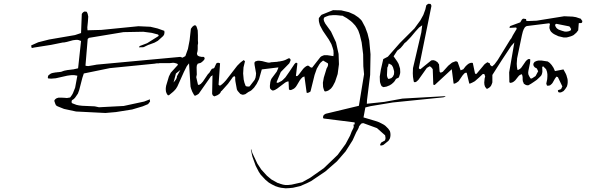

<svg xmlns="http://www.w3.org/2000/svg" viewBox="-20 -777 3324 1040"><path d="M957 -398 933 -379 920 -330 931 -344 934 -348 938 -358V-363ZM2115 -388 2114 -394 2109 -412 2104 -421 2101 -425 2092 -430 2088 -432 2086 -433 2084 -428 2082 -419 2078 -411 2076 -370 2077 -363 2080 -354 2085 -349 2100 -354 2109 -363 2111 -368 2114 -374ZM3074 -621 3071 -623 3070 -625 3069 -628 3064 -634 2994 -648 2989 -646 2987 -642V-640L2988 -636L2992 -629L2994 -626L2999 -621L3002 -620L3005 -617L3025 -610L3039 -606H3051L3062 -608L3072 -613L3073 -617V-619ZM2382 -250 2374 -249 2108 -222 1987 -202 1959 -195 1949 -141 2013 -122 2033 -115 2047 -108 2060 -101 2068 -95 2083 -80 2092 -67 2094 -59 2095 -51V-43L2094 -35L2092 -27L2088 -20L2084 -14L2079 -10L2058 7L2054 9L2050 10L2047 11H2043L2039 10V7L2040 4L2045 -5L2065 -16L2068 -25V-32L2066 -44L2022 -83L1948 -110L1941 -109L1938 -108L1933 -103L1926 -94L1924 -90L1923 -85L1918 -75L1911 -63L1909 -59L1890 -17L1852 43L1805 97L1742 152L1665 204L1655 209L1643 215L1606 231L1567 240L1547 242L1527 243L1502 240L1489 237L1471 231L1459 225L1453 222L1436 212L1417 196L1392 169L1382 154L1365 121L1347 71L1344 58L1342 47L1339 36L1340 30L1347 52L1374 109L1395 141L1426 175L1450 195L1484 214L1492 216L1496 218L1513 223L1525 225H1541L1560 223L1617 210L1660 186L1734 134L1809 62L1852 3L1876 -42L1880 -52L1885 -65L1894 -83L1896 -89V-95L1894 -102H1899L1900 -103L1901 -106V-114L1734 -135L1732 -136L1730 -138V-141V-144L1731 -149L1732 -151L1735 -155L1741 -159L1745 -161L1924 -204L1952 -375L1948 -418L1947 -483L1939 -547L1929 -588L1921 -611L1914 -624L1904 -639L1889 -655L1880 -663L1858 -679L1835 -692H1832H1829L1812 -694L1800 -695H1797H1788H1784L1763 -693L1760 -692L1757 -691L1746 -687L1737 -683L1735 -679L1733 -674L1735 -663L1740 -653L1742 -649L1773 -606L1800 -548L1814 -485L1816 -429L1809 -376L1795 -334L1783 -311L1775 -300L1770 -295L1759 -287L1752 -284L1745 -282H1742H1740L1737 -284L1733 -295L1730 -306L1729 -329L1734 -357L1749 -406L1754 -415L1757 -424V-429L1756 -434L1730 -449L1717 -438L1710 -429L1696 -405L1684 -371L1662 -282L1660 -280L1653 -276L1650 -275L1647 -274H1643L1641 -275L1629 -363L1619 -359L1617 -357L1610 -350L1604 -342L1588 -315L1582 -306L1575 -299L1569 -295L1558 -290L1550 -289L1549 -290L1545 -293L1543 -336L1535 -335L1525 -330L1480 -296L1474 -293L1472 -291L1467 -289L1461 -287H1455L1448 -292L1443 -298L1442 -305V-314L1444 -331L1446 -340L1450 -350L1458 -361L1479 -389L1486 -405L1488 -412L1398 -401L1383 -348L1370 -322L1356 -302L1343 -289L1336 -284L1326 -279L1316 -272L1309 -267L1302 -265L1297 -264H1294L1290 -265L1282 -268L1273 -278L1267 -285L1263 -293L1255 -337L1254 -347V-359L1252 -363L1249 -364L1246 -363L1240 -358L1236 -352L1215 -323L1181 -285L1177 -282L1174 -275L1168 -268L1157 -261L1141 -255L1139 -256L1136 -258L1133 -260L1132 -262L1130 -266L1129 -270L1131 -367L1130 -370L1129 -369L1128 -365H1127L1125 -367L1057 -270L1052 -266L1041 -260L1035 -258L1029 -266L1021 -281L1015 -297L1012 -308L1004 -434L992 -419L976 -387L941 -309L933 -296L927 -289L918 -280L895 -261H892L888 -262L887 -264L882 -272L879 -281L878 -290V-300L880 -313L895 -363L905 -383L944 -426L943 -428L940 -432L926 -436L918 -437L899 -435H892H889H844L841 -434H829L817 -432L575 -408L434 -379L426 -355L409 -289L402 -270L391 -254L386 -247L379 -240L371 -235L370 -233L368 -231V-227V-224L369 -219L373 -217L394 -209L408 -206L426 -204L493 -201L507 -198L516 -196L650 -203L761 -227L792 -239V-237V-231L793 -227L782 -213L753 -201L696 -184L608 -170L551 -165L392 -173L327 -187L297 -199L290 -202L287 -204L283 -207L279 -216L274 -231L277 -237L281 -241L287 -245L297 -248H314L333 -247L342 -246L354 -248L360 -249L370 -263L375 -272L387 -302L399 -367L382 -370H368L358 -369L344 -367L282 -353L257 -351L243 -352L240 -353L239 -356L240 -363L241 -367L245 -371L256 -379L266 -382L283 -385H286L292 -386H295L311 -388L322 -392L328 -394L348 -398H350L374 -401H376L403 -407L419 -555L406 -560L400 -561H391L375 -559L342 -550L327 -547H321L257 -534L168 -520L153 -517L151 -519L150 -523L149 -531L187 -548L246 -563L386 -587L419 -598L423 -699V-701L426 -706L431 -711L438 -715L439 -714H445L450 -713L455 -702L458 -687L456 -658L453 -629L454 -613L529 -615L730 -635L795 -632L833 -623L870 -610L871 -600L870 -595L869 -590L864 -582L844 -564L835 -556L817 -546L790 -536L787 -535L781 -533L778 -531L773 -529L759 -522L752 -521H744H740L735 -519V-527L777 -543L839 -582V-584V-586L836 -590L802 -599L756 -605L649 -603L462 -572L455 -566L443 -422L444 -421L448 -420L458 -419L476 -422L488 -424L504 -427L958 -469V-468L963 -467L966 -465H969L984 -473L998 -512L1007 -559L1014 -621L1022 -632L1031 -639L1035 -640L1040 -639L1043 -636L1047 -626L1051 -612L1052 -586V-558L1053 -543L1051 -532V-510L1050 -500L1047 -488V-485L1049 -479L1051 -476L1058 -472L1071 -469H1075H1082L1085 -468L1087 -465L1089 -462L1087 -456L1086 -453L1077 -444L1068 -437L1058 -434L1051 -432L1046 -422L1045 -411L1046 -373L1043 -359L1052 -320V-319L1053 -318H1055L1056 -317H1058L1068 -323L1079 -335L1106 -375L1114 -383L1120 -393L1122 -396L1126 -402L1129 -405H1130L1135 -406L1139 -408L1141 -410L1152 -434H1153L1156 -436L1160 -437H1162H1164L1166 -436L1172 -434L1164 -320V-318L1165 -317L1169 -314L1172 -313L1182 -320L1192 -329L1204 -342L1265 -421L1281 -437L1291 -445L1301 -452V-451L1305 -447L1307 -445L1299 -412L1297 -379L1300 -346L1304 -329L1310 -313L1311 -311L1316 -309L1325 -308L1332 -309L1359 -344L1364 -356L1366 -368L1367 -380L1363 -403L1359 -425L1358 -437L1361 -442L1363 -444L1365 -445L1376 -448H1384L1400 -446L1419 -441L1432 -438H1441L1450 -440H1452L1478 -442H1480L1490 -444H1493L1513 -448L1525 -452L1535 -457L1543 -461H1544H1547L1550 -460L1553 -456L1554 -452L1553 -447L1547 -434L1501 -387L1478 -332V-331L1479 -330L1482 -329L1484 -328L1489 -330L1506 -339L1513 -345L1526 -358L1547 -388L1575 -430L1582 -437H1584H1587L1589 -435L1591 -434L1583 -367L1584 -366V-365H1586H1589L1593 -367L1600 -375L1622 -404L1629 -411L1638 -418L1648 -422L1650 -421L1654 -419L1661 -413L1667 -411H1671L1714 -466L1719 -471L1730 -476L1736 -478H1753L1786 -473L1787 -488L1786 -504L1782 -518L1775 -538L1761 -563L1729 -610L1713 -640L1708 -658L1707 -665V-679L1718 -693L1722 -697L1784 -722L1828 -721L1870 -711L1899 -698L1921 -683L1933 -672L1940 -664L1958 -630L1971 -595L1980 -558L1987 -483L1985 -371L1968 -235L1967 -215L2061 -225L2160 -243L2389 -256L2390 -255L2395 -254ZM3134 -660 3133 -656 3132 -654 3127 -652H3118L3115 -651L3112 -613L3102 -600L3087 -587L3079 -583L3071 -580L3057 -576L3048 -574H3039H3033L3029 -575L3004 -581L2996 -585L2985 -590L2975 -596L2965 -605L2961 -611L2957 -621L2956 -627L2957 -639L2959 -644L2957 -648V-650L2955 -651L2834 -636L2829 -634L2823 -629L2817 -619L2812 -606L2807 -586L2781 -461L2779 -432L2780 -415L2783 -398L2788 -399L2797 -404L2804 -411L2829 -447L2837 -454L2842 -457H2848L2852 -456V-446L2851 -436L2842 -393L2841 -383L2842 -374L2846 -365L2853 -353L2855 -352H2856H2861L2881 -365L2895 -391L2888 -406L2877 -412L2872 -418L2870 -422L2869 -426V-428L2870 -434L2872 -437L2876 -442L2878 -443L2887 -447L2896 -449H2906H2909H2914L2947 -444L2958 -436L2968 -425L2978 -410L2986 -392L3032 -401L3044 -379L3048 -370L3054 -349L3055 -340V-330L3054 -321L3051 -309L3042 -295L3033 -284L3022 -278L3015 -276H3010L3008 -277H3006L3003 -281L3002 -285V-287L3004 -289L3009 -291L3014 -292L3017 -294L3019 -295L3021 -298L3026 -309L3002 -359L2994 -362L2986 -351L2973 -328L2969 -323L2961 -316L2957 -314L2951 -313H2945H2943L2939 -324L2944 -348L2945 -363V-375L2943 -388L2938 -402L2928 -412L2925 -415L2924 -417H2922H2921L2919 -416L2918 -415L2917 -414L2918 -390L2917 -383L2915 -375L2911 -367L2900 -356L2887 -344L2871 -333L2856 -323L2854 -322L2842 -315H2839H2835L2828 -317L2823 -320L2817 -324L2816 -328L2812 -337L2811 -347V-357L2810 -365L2807 -375L2804 -374L2800 -373L2792 -368L2786 -361L2771 -342L2763 -335L2754 -330L2749 -329L2744 -328L2742 -329L2741 -330L2739 -332L2738 -385L2766 -547L2749 -528L2698 -451L2647 -371V-331L2644 -322L2640 -313L2638 -310L2631 -303L2623 -298L2619 -296H2618L2614 -298L2613 -299L2612 -301L2607 -308L2604 -318L2603 -330L2605 -351L2608 -363L2606 -369L2604 -375L2600 -376H2597H2595L2580 -362L2576 -358L2552 -337L2539 -330L2528 -325L2522 -324L2508 -383L2507 -384L2505 -382L2503 -381L2502 -384L2495 -379L2486 -369L2464 -337L2453 -329L2443 -324H2437L2427 -402L2335 -317H2332L2328 -318L2327 -320L2324 -402L2319 -409L2314 -414L2311 -416L2307 -418L2292 -409L2246 -344L2236 -335L2233 -333L2229 -332H2225H2223L2222 -333L2220 -342L2217 -361L2216 -380L2217 -408L2262 -601L2267 -640L2250 -628L2230 -606L2205 -576L2181 -551L2171 -543L2162 -531L2150 -517L2135 -505L2132 -503L2112 -472L2131 -445L2139 -431L2145 -412L2147 -405L2148 -386L2147 -378L2145 -371L2141 -359L2137 -355L2129 -352L2124 -348L2118 -338L2113 -332L2102 -322L2091 -315L2074 -308L2063 -306L2057 -305L2053 -307L2049 -309L2046 -312L2042 -321L2039 -330L2038 -336L2037 -362L2043 -400L2056 -457L2081 -470L2146 -544L2225 -623L2257 -667L2273 -696L2284 -726L2289 -748L2292 -751L2296 -754L2300 -756L2303 -757L2304 -756H2309H2311L2314 -753L2315 -751L2317 -745L2249 -410V-407L2250 -406L2253 -403L2257 -402L2315 -449L2317 -450L2326 -451H2328L2338 -448L2350 -440L2352 -437L2356 -431L2358 -429L2361 -391L2362 -387L2364 -385L2366 -384H2369L2378 -388L2380 -390L2408 -421L2425 -435L2429 -438L2442 -443L2448 -445H2449H2451L2456 -443L2459 -441L2475 -396L2490 -402L2492 -405L2503 -419L2513 -428L2520 -433L2528 -436L2534 -437H2536H2537L2539 -436H2541L2553 -379L2554 -378L2557 -377H2561L2599 -422L2600 -424L2607 -431L2616 -437L2619 -440L2633 -434L2634 -429L2635 -426L2636 -424L2639 -422L2640 -421L2641 -420L2644 -418H2647L2659 -429L2676 -452L2743 -561L2750 -570L2758 -586L2779 -621L2777 -626L2776 -628L2741 -626L2740 -628V-629L2741 -632L2744 -636L2798 -656L2807 -671L2812 -675L2814 -676L2829 -674L2830 -672V-669V-666L2832 -664L2840 -663L2887 -665L3036 -689L3082 -687L3100 -684L3127 -675L3129 -670L3134 -664V-662Z"/></svg>

Font: RailwayAlternate
Style: Regular
Weight: 400
Version: 1.000